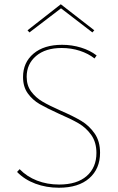

<svg xmlns="http://www.w3.org/2000/svg" viewBox="-20 -873 555 900"><path d="M256 -340Q199 -366 166 -385Q133 -404 110.5 -435Q88 -466 88 -512Q88 -580 137 -621.5Q186 -663 271 -663Q317 -663 359.5 -650Q402 -637 433 -613L423 -599Q394 -622 354 -635Q314 -648 269 -648Q193 -648 149 -610.5Q105 -573 105 -513Q105 -472 126.5 -443.5Q148 -415 179.5 -396.5Q211 -378 265 -354Q325 -328 361.5 -306Q398 -284 423.5 -247.5Q449 -211 449 -157Q449 -82 398.5 -37.5Q348 7 256 7Q197 7 146 -12Q95 -31 60 -67L72 -80Q106 -45 153.5 -26.5Q201 -8 257 -8Q341 -8 386.5 -48Q432 -88 432 -156Q432 -206 408 -240Q384 -274 349 -294.5Q314 -315 256 -340ZM413 -721 266 -834 118 -721 109 -731 265 -853 422 -731Z"/></svg>

Font: Ysabeau Thin
Style: Regular
Weight: 200
Designer: Christian Thalmann (Catharsis Fonts)
Version: Version 0.003